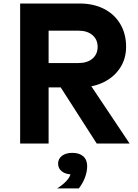

<svg xmlns="http://www.w3.org/2000/svg" viewBox="-20 -820 790 1097"><path d="M95.1 -800H434.6Q513.9 -800 574 -769.4Q634.2 -738.7 667.3 -682.6Q700.5 -626.5 700.5 -552.6Q700.5 -485.3 666.5 -432.6Q632.5 -380 572.1 -350.3Q511.6 -320.7 434.6 -320.7H257.7V0H95.1ZM309.8 -347.3H488.3L720.5 0H532.6ZM537.8 -552.2Q537.8 -594.1 508.4 -619.4Q478.9 -644.7 428.7 -644.7H257.7V-459.8H428.7Q478.9 -459.8 508.4 -485.1Q537.8 -510.4 537.8 -552.2ZM311.9 115Q311.9 87.4 334 70.4Q356.1 53.4 393 53.4Q429.9 53.4 452 70.4Q474.1 87.4 474.1 115Q474.1 142.6 452 159.6Q429.9 176.6 393 176.6Q356.1 176.6 334 159.6Q311.9 142.6 311.9 115ZM383.8 168.6 393 53.4Q433.9 53.4 456 73.4Q478.1 93.4 478.1 130Q478.1 161 465 195.3Q451.9 229.5 430.2 256.6H305.9Q339.5 236.2 361 212.2Q382.5 188.2 383.8 168.6Z"/></svg>

Font: Martian Mono Custom sWd Rg
Style: Regular
Weight: 400
Width: 6
Monospace: yes
Designer: Alex Havermale
Foundry: Evil Martians
Version: Version 1.000